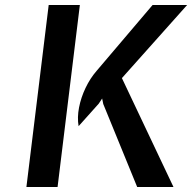

<svg xmlns="http://www.w3.org/2000/svg" viewBox="-20 -747 768 767"><path d="M528 0 392.5 -331.5 388 -353.5 374.5 -333 294 -243Q288 -278 295.8 -317.8Q303.5 -357.5 321.8 -395.8Q340 -434 366 -464L589.5 -727H727.5L467 -435L673 0ZM85.5 0 174.5 -727H299L210 0Z"/></svg>

Font: Expletus Sans SemiBold
Style: Italic
Weight: 600
Italic angle: -7°
Version: Version 7.500